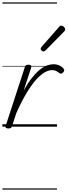

<svg xmlns="http://www.w3.org/2000/svg" viewBox="-20 -1053 562 1596"><path d="M49 15Q37 15 30 10Q23 5 27 -6L186 -494Q190 -506 196.5 -510.5Q203 -515 216 -515Q232 -515 237.5 -509Q243 -503 239 -490L177 -301Q213 -365 247 -407.5Q281 -450 312 -474.5Q343 -499 371 -509Q399 -519 424 -519Q453 -519 476 -507.5Q499 -496 510 -480Q515 -474 513.5 -466.5Q512 -459 505 -451Q497 -443 490 -441Q483 -439 476 -444Q465 -453 449.5 -461.5Q434 -470 412 -470Q384 -470 350.5 -451Q317 -432 279.5 -390Q242 -348 201 -280Q160 -212 116 -114L80 -4Q77 6 69.5 10.5Q62 15 49 15ZM340 -625Q335 -625 326.5 -632Q318 -639 318 -646Q318 -650 319.5 -654Q321 -658 325 -663L469 -827Q475 -835 479.5 -837.5Q484 -840 489 -840Q496 -840 504 -835Q512 -830 517 -822.5Q522 -815 522 -808Q522 -803 520 -799.5Q518 -796 514 -792L359 -634Q349 -625 340 -625ZM0 513H454V523H0ZM0 -20H454V0H0ZM0 -505H454V-500H0ZM0 -1033H454V-1023H0Z"/></svg>

Font: Playwrite IN Guides
Style: Regular
Weight: 400
Designer: Veronika Burian, José Scaglione
Foundry: TypeTogether
Version: Version 1.003